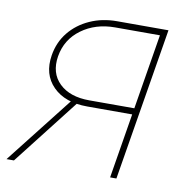

<svg xmlns="http://www.w3.org/2000/svg" viewBox="-78 -607 661 672"><g transform="rotate(10 252.5 -271.0)"><path d="M378.4 0H356L441.4 -520H282.2Q212.9 -520 163.1 -483.6Q113.3 -447.3 103 -385.7Q93.3 -325.2 130.6 -289.1Q168 -252.9 237.3 -252.9H408.2L404.8 -230.5H233.9Q154.8 -230.5 112.1 -273.4Q69.3 -316.4 80.6 -385.7Q88.4 -433.1 116.9 -468.3Q145.5 -503.4 189 -522.9Q232.4 -542.5 285.2 -542.5H467.8ZM14.2 0H-12.2L180.7 -246.1H206.1Z"/></g></svg>

Font: Inter 16pt Thin
Style: Italic
Weight: 250
Italic angle: -9.3988°
Version: Version 4.001;git-66647c0bb